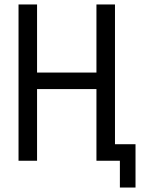

<svg xmlns="http://www.w3.org/2000/svg" viewBox="-20 -720 640 860"><path d="M412 -321H146V0H63V-700H146V-395H412V-700H495V-74H587V120H517V0H412Z"/></svg>

Font: PT Mono
Style: Regular
Weight: 400
Monospace: yes
Designer: A.Korolkova, I.Chaeva
Foundry: ParaType Ltd
Version: Version 1.001W OFL